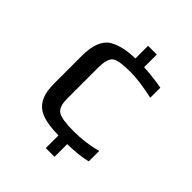

<svg xmlns="http://www.w3.org/2000/svg" viewBox="-191 -769 888 888"><g transform="rotate(45 253.5 -324.5)"><path d="M316 10H259V-73Q190 -73 148 -89.5Q106 -106 88 -148Q75 -178 75 -231V-409Q75 -513 128 -546Q178 -575 259 -576V-659H316V-576Q375 -573 436 -562V-496Q348 -516 287 -516Q209 -516 189 -500Q167 -484 167 -422V-222Q167 -168 192 -152Q215 -136 297 -136Q370 -136 443 -155V-87Q391 -74 316 -73Z"/></g></svg>

Font: Gamestation Display
Style: Regular
Weight: 400
Designer: Jonas Hecksher
Foundry: Jonas Hecksher, Playtypeª, e-types AS
Version: Version 1.003